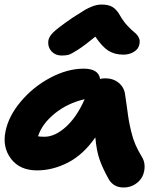

<svg xmlns="http://www.w3.org/2000/svg" viewBox="-28 -750 731 844"><path d="M243.2 -505.9Q215.8 -505.9 199 -523.7Q182.1 -541.5 184.1 -567.9Q185.5 -586.4 204.1 -605.7Q222.7 -625 289.1 -670.9Q331.5 -698.2 345.9 -706.8Q360.4 -715.3 379.9 -722.7Q399.4 -730 418.9 -730Q449.7 -730 467.8 -718.5Q485.8 -707 500 -681.2Q514.2 -656.2 532.7 -636.5Q551.3 -616.7 563 -607.7Q574.7 -598.6 581.5 -585.9Q588.4 -573.2 585 -556.2Q581.5 -535.2 561.3 -522.5Q541 -509.8 514.2 -509.8Q476.6 -509.8 449.2 -526.6Q421.9 -543.5 391.1 -588.9Q343.3 -549.8 314 -531Q284.7 -512.2 272.7 -509Q260.7 -505.9 243.2 -505.9ZM134.8 -1Q59.1 -1 20.5 -52Q-18.1 -103 -3.9 -171.9Q9.3 -239.3 63.5 -303.7Q117.7 -368.2 193.1 -408.2Q268.6 -448.2 339.8 -448.2Q405.3 -448.2 412.1 -402.8Q422.4 -405.8 433.1 -405.8Q470.2 -405.8 494.1 -385.7Q518.1 -365.7 522 -334Q525.4 -314 530.5 -274.7Q535.6 -235.4 539.1 -216.3Q542.5 -197.3 549.6 -168.2Q556.6 -139.2 567.4 -114.3Q578.1 -89.4 594.2 -63Q607.4 -43 607.7 -18.8Q607.9 5.4 597.7 25.9Q587.4 46.4 565.4 60.3Q543.5 74.2 515.1 74.2Q473.1 74.2 451.2 40Q423.8 -8.8 409.9 -48.3Q396 -87.9 391.1 -146Q337.9 -69.8 270.8 -35.4Q203.6 -1 134.8 -1ZM168 -148.9Q213.4 -148.9 261.5 -192.1Q309.6 -235.4 344.2 -314Q268.6 -296.4 212.6 -251Q156.7 -205.6 139.2 -150.9Q147.9 -148.9 168 -148.9Z"/></svg>

Font: Shantell Sans Irregular Bouncy
Style: Bold Italic
Weight: 700
Italic angle: -11.31°
Designer: Stephen Nixon, Anya Danilova, Shantell Martin
Foundry: Arrow Type
Version: Version 1.006;[9816181b4]